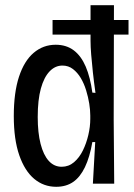

<svg xmlns="http://www.w3.org/2000/svg" viewBox="-20 -706 514 738"><path d="M182 -629H474V-573H182ZM196 12Q148 12 111.5 -18.5Q75 -49 54 -109.5Q33 -170 33 -260Q33 -350 53 -411Q73 -472 109.5 -503Q146 -534 194 -534Q235 -534 263.5 -512.5Q292 -491 309.5 -450Q327 -409 335 -350L347 -349Q341 -391 337 -428Q333 -465 330.5 -496Q328 -527 328 -550V-686H418L417 -246L419 0H337L346 -160H335Q325 -102 306.5 -63.5Q288 -25 261 -6.5Q234 12 196 12ZM217 -65Q244 -65 264.5 -82.5Q285 -100 298.5 -127.5Q312 -155 319.5 -187Q327 -219 327 -249V-262Q327 -283 323 -308Q319 -333 311 -359Q303 -385 290.5 -406Q278 -427 260.5 -440.5Q243 -454 220 -454Q192 -454 170.5 -431.5Q149 -409 137 -365.5Q125 -322 125 -256Q125 -196 136 -153Q147 -110 167.5 -87.5Q188 -65 217 -65Z"/></svg>

Font: Bricolage Grotesque 72pt SemiCondensed
Style: Regular
Weight: 400
Width: 4
Designer: Mathieu Triay
Foundry: Atelier Triay
Version: Version 1.001;gftools[0.9.33.dev8+g029e19f]